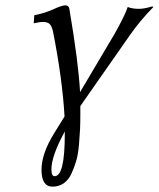

<svg xmlns="http://www.w3.org/2000/svg" viewBox="-20 -462 593 717"><path d="M184 196Q222 196 222 38V29Q172 120 172 171Q172 196 184 196ZM280 -36Q280 -3 279 19.5Q278 42 275 77.5Q272 113 265 137.5Q258 162 247 186Q236 210 218 222.5Q200 235 176 235Q135 235 135 172Q135 112 182 36L221 -27Q213 -167 178 -344Q173 -366 164.5 -373Q156 -380 142 -380Q127 -380 106 -375L108 -405Q148 -413 179.5 -427.5Q211 -442 224 -442Q237 -442 239 -429Q273 -229 279 -118L407 -334Q447 -405 457 -436Q473 -429 500 -429Q518 -429 548 -438L553 -436Q503 -385 466 -332L280 -66Z"/></svg>

Font: Linux Libertine O
Style: Italic
Weight: 400
Italic angle: -12°
Designer: Philipp H. Poll
Foundry: Philipp H. Poll
Version: Version 5.1.6